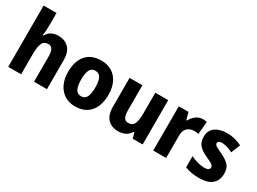

<svg xmlns="http://www.w3.org/2000/svg" viewBox="-40 -1406 2762 2062"><g transform="rotate(30 1341.0 -375.0)"><path d="M225 -619Q225 -575 222.5 -539Q220 -503 216 -480H225Q247 -521 283 -540Q319 -559 367 -559Q447 -559 496 -510Q545 -461 545 -359V0H385V-313Q385 -428 318 -428Q264 -428 244.5 -384Q225 -340 225 -253V0H65V-760H225Z M1148 -276Q1148 -191 1120 -126.5Q1092 -62 1036 -26Q980 10 897 10Q820 10 764.5 -26Q709 -62 678.5 -126Q648 -190 648 -276Q648 -407 712.5 -483Q777 -559 900 -559Q973 -559 1029 -526.5Q1085 -494 1116.5 -430.5Q1148 -367 1148 -276ZM811 -275Q811 -197 831.5 -157Q852 -117 899 -117Q946 -117 966 -157Q986 -197 986 -276Q986 -354 965.5 -393Q945 -432 898 -432Q852 -432 831.5 -393Q811 -354 811 -275Z M1732 -549V0H1609L1589 -69H1581Q1557 -28 1517.5 -9Q1478 10 1430 10Q1349 10 1301 -40Q1253 -90 1253 -191V-549H1412V-238Q1412 -180 1428 -151Q1444 -122 1479 -122Q1535 -122 1553.5 -165.5Q1572 -209 1572 -290V-549Z M2157 -559Q2169 -559 2183 -557.5Q2197 -556 2208 -554L2194 -397Q2175 -403 2143 -403Q2111 -403 2083.5 -390.5Q2056 -378 2039.5 -350.5Q2023 -323 2023 -276V0H1863V-549H1984L2007 -460H2015Q2035 -499 2072.5 -529Q2110 -559 2157 -559Z M2648 -165Q2648 -82 2595 -36Q2542 10 2434 10Q2383 10 2341.5 3Q2300 -4 2259 -21V-159Q2300 -138 2346 -126Q2392 -114 2428 -114Q2493 -114 2493 -153Q2493 -165 2485.5 -175.5Q2478 -186 2455.5 -198.5Q2433 -211 2388 -231Q2323 -260 2290.5 -298Q2258 -336 2258 -402Q2258 -479 2313.5 -519Q2369 -559 2462 -559Q2511 -559 2554 -548Q2597 -537 2643 -515L2598 -402Q2564 -419 2529.5 -430Q2495 -441 2465 -441Q2413 -441 2413 -410Q2413 -398 2420.5 -389Q2428 -380 2449.5 -368.5Q2471 -357 2514 -337Q2577 -308 2612.5 -271.5Q2648 -235 2648 -165Z"/></g></svg>

Font: Noto Sans Arabic SemCond ExtBd
Style: Regular
Weight: 800
Width: 4
Designer: Monotype Design Team, Nadine Chahine, Nizar Qandah and Khaled Hosny
Foundry: Monotype Imaging Inc.
Version: Version 2.012; ttfautohint (v1.8.4.7-5d5b)